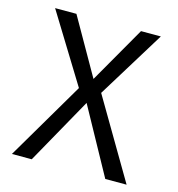

<svg xmlns="http://www.w3.org/2000/svg" viewBox="-103 -779 807 870"><g transform="rotate(15 300.0 -344.5)"><path d="M49 -689H149L300 -424L452 -689H545L350 -372L569 0H469L298 -311L124 0H31L247 -367Z"/></g></svg>

Font: Fira Mono
Style: Regular
Weight: 400
Designer: Carrois Corporate & Edenspiekermann AG
Foundry: Carrois Corporate GbR & Edenspiekermann AG
Version: Version 3.206;PS 003.206;hotconv 1.0.70;makeotf.lib2.5.58329